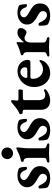

<svg xmlns="http://www.w3.org/2000/svg" viewBox="938 -1629 705 2621"><g transform="rotate(-90 1290.5 -318.5)"><path d="M45 -20Q36 -34 32 -65.5Q28 -97 29 -134Q29 -146 49 -146Q56 -146 62 -141.5Q68 -137 70 -131Q91 -83 116 -56.5Q141 -30 174 -30Q199 -30 214 -46Q229 -62 229 -84Q229 -108 211 -125Q193 -142 159 -160Q106 -187 75.5 -220Q45 -253 45 -303Q45 -361 91 -397Q137 -433 206 -433Q236 -433 264.5 -426Q293 -419 305 -411Q313 -401 318 -373.5Q323 -346 323 -313Q323 -308 317.5 -305Q312 -302 305 -302Q298 -302 290.5 -307Q283 -312 281 -317Q268 -356 247.5 -375.5Q227 -395 202 -395Q179 -395 161.5 -380.5Q144 -366 144 -343Q144 -324 161.5 -307.5Q179 -291 212 -273Q280 -237 306.5 -206Q333 -175 333 -124Q333 -58 289.5 -22Q246 14 165 14Q93 14 45 -20Z M381 0ZM381 -10Q381 -25 399 -30Q426 -36 436 -43.5Q446 -51 446 -67V-283Q446 -316 436 -331Q426 -346 403 -349Q397 -350 394 -355Q391 -360 391 -367Q391 -373 394.5 -378Q398 -383 402 -384Q447 -392 481.5 -406Q516 -420 557 -440Q571 -448 577 -448Q583 -448 586.5 -444.5Q590 -441 590 -436L586 -399Q577 -323 577 -289V-68Q577 -54 587 -46Q597 -38 625 -30Q634 -27 638.5 -23Q643 -19 643 -11Q643 2 628 2Q607 2 567 0Q527 -2 510 -2Q493 -2 457 0Q427 3 397 3Q391 3 386 -0.5Q381 -4 381 -10ZM429 -571Q429 -605 452 -628Q475 -651 507 -651Q541 -651 564.5 -628Q588 -605 588 -571Q588 -539 564.5 -516Q541 -493 507 -493Q475 -493 452 -516Q429 -539 429 -571Z M700 -20Q691 -34 687 -65.5Q683 -97 684 -134Q684 -146 704 -146Q711 -146 717 -141.5Q723 -137 725 -131Q746 -83 771 -56.5Q796 -30 829 -30Q854 -30 869 -46Q884 -62 884 -84Q884 -108 866 -125Q848 -142 814 -160Q761 -187 730.5 -220Q700 -253 700 -303Q700 -361 746 -397Q792 -433 861 -433Q891 -433 919.5 -426Q948 -419 960 -411Q968 -401 973 -373.5Q978 -346 978 -313Q978 -308 972.5 -305Q967 -302 960 -302Q953 -302 945.5 -307Q938 -312 936 -317Q923 -356 902.5 -375.5Q882 -395 857 -395Q834 -395 816.5 -380.5Q799 -366 799 -343Q799 -324 816.5 -307.5Q834 -291 867 -273Q935 -237 961.5 -206Q988 -175 988 -124Q988 -58 944.5 -22Q901 14 820 14Q748 14 700 -20Z M1102 -114V-344Q1102 -353 1095 -357Q1088 -361 1071 -362H1058Q1052 -362 1047 -373Q1042 -384 1042 -394Q1042 -401 1048 -404Q1098 -422 1194 -506Q1196 -508 1201 -511.5Q1206 -515 1210 -517Q1214 -519 1219 -519Q1229 -519 1232 -515Q1235 -511 1234 -499L1228 -440V-436Q1228 -419 1252 -419H1371Q1374 -419 1377 -412Q1380 -405 1380 -399Q1380 -384 1376 -371.5Q1372 -359 1367 -359H1274Q1251 -359 1242.5 -353.5Q1234 -348 1234 -334V-145Q1234 -100 1251 -77Q1268 -54 1298 -54Q1321 -54 1333.5 -57.5Q1346 -61 1354.5 -65Q1363 -69 1365 -70Q1369 -72 1371 -72Q1376 -72 1379 -66.5Q1382 -61 1382 -52Q1382 -45 1359.5 -28.5Q1337 -12 1303 1Q1269 14 1234 14Q1169 14 1135.5 -19Q1102 -52 1102 -114Z M1413 -205Q1413 -267 1442 -319Q1471 -371 1521.5 -401.5Q1572 -432 1631 -432Q1673 -432 1708 -414Q1743 -396 1763 -364Q1783 -332 1783 -294Q1783 -274 1775.5 -265Q1768 -256 1752 -256H1552Q1538 -256 1531.5 -248Q1525 -240 1525 -221Q1525 -163 1562 -123.5Q1599 -84 1655 -84Q1683 -84 1707 -94.5Q1731 -105 1757 -125Q1767 -133 1771 -133Q1781 -133 1781 -120Q1781 -107 1773 -90Q1757 -48 1710.5 -17Q1664 14 1601 14Q1548 14 1505 -14.5Q1462 -43 1437.5 -93Q1413 -143 1413 -205ZM1612 -298Q1635 -298 1648 -299Q1661 -300 1671 -303Q1676 -305 1679 -313Q1682 -321 1682 -331Q1682 -357 1663.5 -374.5Q1645 -392 1618 -392Q1587 -392 1562 -366.5Q1537 -341 1538 -312Q1538 -298 1552 -298Z M1829 -11Q1829 -19 1834.5 -23.5Q1840 -28 1852 -31Q1874 -38 1881.5 -46Q1889 -54 1889 -69V-299Q1889 -322 1882.5 -334.5Q1876 -347 1859 -352Q1846 -356 1846 -370Q1846 -384 1858 -387Q1890 -394 1928.5 -407.5Q1967 -421 1994 -434Q2009 -445 2017 -445Q2026 -445 2026 -434L2023 -355Q2023 -346 2027 -346Q2053 -382 2087 -407.5Q2121 -433 2154 -433Q2187 -433 2202.5 -420.5Q2218 -408 2218 -386Q2218 -362 2199.5 -335.5Q2181 -309 2160 -309Q2147 -309 2121 -323Q2117 -325 2104.5 -330.5Q2092 -336 2084 -336Q2020 -336 2020 -241V-78Q2020 -59 2032 -49Q2044 -39 2073 -31Q2095 -25 2095 -11Q2095 -5 2090 -1Q2085 3 2078 3Q2046 3 2014 0Q1974 -2 1958 -2Q1941 -2 1907 0Q1880 3 1849 3Q1840 3 1834.5 -0.5Q1829 -4 1829 -11Z M2266 -20Q2257 -34 2253 -65.5Q2249 -97 2250 -134Q2250 -146 2270 -146Q2277 -146 2283 -141.5Q2289 -137 2291 -131Q2312 -83 2337 -56.5Q2362 -30 2395 -30Q2420 -30 2435 -46Q2450 -62 2450 -84Q2450 -108 2432 -125Q2414 -142 2380 -160Q2327 -187 2296.5 -220Q2266 -253 2266 -303Q2266 -361 2312 -397Q2358 -433 2427 -433Q2457 -433 2485.5 -426Q2514 -419 2526 -411Q2534 -401 2539 -373.5Q2544 -346 2544 -313Q2544 -308 2538.5 -305Q2533 -302 2526 -302Q2519 -302 2511.5 -307Q2504 -312 2502 -317Q2489 -356 2468.5 -375.5Q2448 -395 2423 -395Q2400 -395 2382.5 -380.5Q2365 -366 2365 -343Q2365 -324 2382.5 -307.5Q2400 -291 2433 -273Q2501 -237 2527.5 -206Q2554 -175 2554 -124Q2554 -58 2510.5 -22Q2467 14 2386 14Q2314 14 2266 -20Z"/></g></svg>

Font: EB Garamond
Style: Bold
Weight: 700
Designer: Georg Duffner and Octavio Pardo
Foundry: Georg Duffner
Version: Version 1.000; ttfautohint (v1.6)